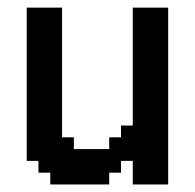

<svg xmlns="http://www.w3.org/2000/svg" viewBox="-20 -489 516 509"><path d="M113.3 0V-31.2H82V-62.5H50.8V-468.8H144.5V-125H175.8V-93.8H269.5V-125H300.8V-156.2H332V-468.8H425.8V0H332V-62.5H300.8V-31.2H269.5V0Z"/></svg>

Font: Terminal Grotesque
Style: Regular
Weight: 400
Designer: Raphaël Bastide
Foundry: http://raphaelbastide.com
Version: Version 1.0